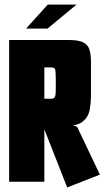

<svg xmlns="http://www.w3.org/2000/svg" viewBox="-20 -795 457 840"><path d="M20 -620H281Q324 -620 344.5 -609.5Q365 -599 371.5 -577.5Q378 -556 378 -524V-381Q378 -345 372 -313.5Q366 -282 341 -262.5Q316 -243 259 -243H174V0H20ZM274 25 165 -252 268 -254 312 -243 318 -239 417 -31ZM203 -363Q217 -363 220.5 -371.5Q224 -380 224 -401V-449Q224 -486 220.5 -493Q217 -500 203 -500H174V-363ZM94 -670 189 -775H315L188 -670Z"/></svg>

Font: Smooch Sans Thin Black
Style: Regular
Weight: 900
Version: Version 1.010